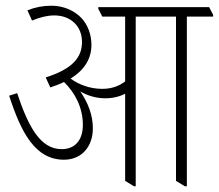

<svg xmlns="http://www.w3.org/2000/svg" viewBox="-20 -647 766 672"><path d="M204 -88C264 -88 305 -132 305 -198C305 -243 289 -286 261 -327C287 -312 316 -303 349 -303C375 -303 399 -309 418 -319V-14L449 5H455V-589H596V-14L627 5H634V-589H726V-595L712 -622H324V-616L338 -589H418V-362C397 -346 371 -336 338 -336C296 -336 257 -350 227 -372C279 -404 300 -445 300 -490C300 -527 287 -560 265 -584C239 -611 201 -627 160 -627C131 -627 104 -622 76 -611L92 -575C121 -587 146 -593 170 -593C227 -593 267 -556 267 -500C267 -447 235 -406 140 -376L156 -341C174 -347 190 -353 204 -360C244 -321 270 -269 270 -210C270 -158 244 -125 196 -125C122 -125 80 -201 40 -321L12 -312C54 -183 103 -88 204 -88Z"/></svg>

Font: Noto Serif Devanagari ExtraCondensed ExtraLight
Style: Regular
Weight: 200
Width: 2
Designer: Universal Thirst, Indian Type Foundry and the Monotype Design Team
Foundry: Monotype Imaging Inc.
Version: Version 2.004